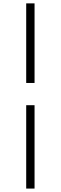

<svg xmlns="http://www.w3.org/2000/svg" viewBox="-20 -835 356 1127"><path d="M133.8 271.9H182.8V-217.5H133.8ZM182.8 -348V-815.2H133.8V-348Z"/></svg>

Font: Source Han Serif TW VF
Style: Regular
Weight: 250
Designer: Ryoko NISHIZUKA 西塚涼子 (kana & ideographs); Frank Grießhammer (Latin, Greek & Cyrillic); Wenlong ZHANG 张文龙 (bopomofo); San
Foundry: Adobe
Version: Version 2.002;hotconv 1.1.0;makeotfexe 2.6.0